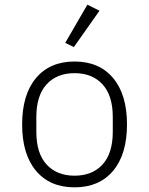

<svg xmlns="http://www.w3.org/2000/svg" viewBox="-20 -792 640 824"><path d="M300 12Q194 12 134.5 -59Q75 -130 75 -258Q75 -386 134.5 -457Q194 -528 300 -528Q406 -528 465.5 -457Q525 -386 525 -258Q525 -130 465.5 -59Q406 12 300 12ZM300 -38Q376 -38 420 -86Q464 -134 464 -226V-290Q464 -382 420 -430Q376 -478 300 -478Q224 -478 180 -430Q136 -382 136 -290V-226Q136 -134 180 -86Q224 -38 300 -38ZM297 -590 260 -608 355 -772 407 -746Z"/></svg>

Font: IBM Plex Mono Light
Style: Regular
Weight: 300
Monospace: yes
Designer: Mike Abbink, Paul van der Laan, Pieter van Rosmalen
Foundry: Bold Monday
Version: Version 2.3